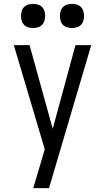

<svg xmlns="http://www.w3.org/2000/svg" viewBox="-20 -752 540 987"><path d="M151 215Q160 185 169 154.5Q178 124 187 94L210 15L51 -520H132L251 -90L368 -520H449L232 215ZM350 -608Q338 -608 325.5 -611.5Q313 -615 304 -624Q295 -633 291.5 -645.5Q288 -658 288 -670Q288 -682 291.5 -694.5Q295 -707 304 -716Q313 -725 325.5 -728.5Q338 -732 350 -732Q362 -732 374.5 -728.5Q387 -725 396 -716Q405 -707 408.5 -694.5Q412 -682 412 -670Q412 -658 408.5 -645.5Q405 -633 396 -624Q387 -615 374.5 -611.5Q362 -608 350 -608ZM150 -608Q138 -608 125.5 -611.5Q113 -615 104 -624Q95 -633 91.5 -645.5Q88 -658 88 -670Q88 -682 91.5 -694.5Q95 -707 104 -716Q113 -725 125.5 -728.5Q138 -732 150 -732Q162 -732 174.5 -728.5Q187 -725 196 -716Q205 -707 208.5 -694.5Q212 -682 212 -670Q212 -658 208.5 -645.5Q205 -633 196 -624Q187 -615 174.5 -611.5Q162 -608 150 -608Z"/></svg>

Font: Iosevka Fixed
Style: Regular
Weight: 400
Monospace: yes
Designer: Belleve Invis
Foundry: Belleve Invis
Version: Version 33.2.4